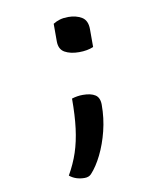

<svg xmlns="http://www.w3.org/2000/svg" viewBox="-82 -609 765 872"><g transform="rotate(-10 300.0 -172.5)"><path d="M379 -385Q351 -373 313 -373Q273 -373 247 -387.5Q221 -402 221 -439V-520Q235 -529 252 -534Q269 -539 291 -539Q327 -539 353 -523.5Q379 -508 379 -467ZM238 194Q197 194 169 171Q197 122 213 73.5Q229 25 236.5 -34Q244 -93 244 -171Q269 -179 295 -179Q332 -179 352 -166Q372 -153 372 -120Q372 -58 357.5 0Q343 58 319.5 105.5Q296 153 269 182Q258 194 238 194Z"/></g></svg>

Font: Recursive Mn Csl St
Style: Regular
Weight: 400
Monospace: yes
Version: Version 1.079;hotconv 1.0.112;makeotfexe 2.5.65598; ttfautoh